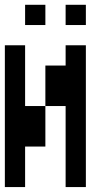

<svg xmlns="http://www.w3.org/2000/svg" viewBox="-20 -853 457 790"><path d="M0 -83.3V-666.7H83.3V-416.7H166.7V-250H83.3V-83.3ZM83.3 -750V-833.3H166.7V-750ZM166.7 -416.7V-583.3H250V-666.7H333.3V-83.3H250V-416.7ZM250 -750V-833.3H333.3V-750Z"/></svg>

Font: Galmuri11 Condensed
Style: Regular
Weight: 400
Width: 3
Designer: Lee Minseo (quiple)
Version: Version 2.399;hotconv 1.1.1;makeotfexe 2.6.0 DEVELOPMENT